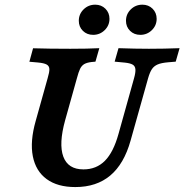

<svg xmlns="http://www.w3.org/2000/svg" viewBox="-20 -773 773 805"><path d="M129.6 -265.7 179.8 -445.2Q187.5 -470.7 187 -483.6Q186.4 -496.5 175.5 -502.5Q164.6 -508.6 138.6 -511L103.2 -514.1L118.6 -570.6Q185.5 -568.5 274.8 -568.5H276.2H275.4Q347.1 -568.5 396.4 -571L380.2 -514.5L363.2 -512.9Q343.7 -510.5 332.9 -504.1Q322.1 -497.6 315.7 -484.3Q309.3 -471 302.5 -445.2L253.3 -269.4Q225.7 -170.1 245.4 -116.5Q265.2 -62.8 329.8 -62.8Q384.1 -62.8 419.9 -98.9Q455.6 -135 476.8 -211.3L542.1 -445.2Q548.9 -469.4 547.7 -482.7Q546.5 -496 536.3 -502Q526 -508.1 503.4 -510.5L460.7 -514.5L476.8 -571Q549 -568.5 604.4 -568.5Q667.4 -568.5 732.9 -571L716.7 -514.5L684.6 -511.8Q656.4 -509.4 640.9 -502.7Q625.5 -496 616.9 -483.1Q608.2 -470.2 601 -445.2L527.6 -183.9Q500.2 -85.8 442.5 -37.3Q384.8 11.3 295.8 11.3Q221.2 11.3 175.6 -22.1Q129.9 -55.5 117.6 -117.9Q105.4 -180.4 129.6 -265.7ZM310.4 -685.8Q310.4 -713.9 330.5 -733.7Q350.7 -753.4 379.2 -753.4Q404.9 -753.4 422 -736.4Q439 -719.3 439 -694.1Q439 -666.3 418.9 -646.6Q398.8 -626.9 370.6 -626.9Q344.5 -626.9 327.5 -643.7Q310.4 -660.6 310.4 -685.8ZM508.2 -685.8Q508.2 -713.9 528.4 -733.7Q548.5 -753.4 577 -753.4Q602.7 -753.4 619.8 -736.4Q636.8 -719.3 636.8 -694.1Q636.8 -666.3 616.7 -646.6Q596.6 -626.9 568.4 -626.9Q542.3 -626.9 525.3 -643.7Q508.2 -660.6 508.2 -685.8Z"/></svg>

Font: Playfair Micro SmCond SmLight
Style: Italic
Weight: 360
Width: 4
Italic angle: -15.6°
Designer: Claus Eggers Sørensen
Foundry: Claus Eggers Sørensen
Version: Version 2.203;Glyphs 3.3 (3326)